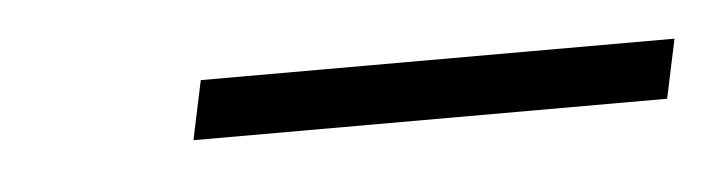

<svg xmlns="http://www.w3.org/2000/svg" viewBox="-22 -721 401 107"><g transform="rotate(-5 178.0 -667.5)"><path d="M84 -651 91 -684H356L349 -651Z"/></g></svg>

Font: Saira Thin Thin
Style: Italic
Weight: 250
Italic angle: -12°
Version: Version 1.101